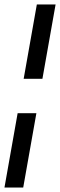

<svg xmlns="http://www.w3.org/2000/svg" viewBox="-29 -740 269 860"><path d="M77 -387 136 -720H220L161 -387ZM-9 100 50 -233H134L75 100Z"/></svg>

Font: DM Sans 36pt
Style: Italic
Weight: 400
Italic angle: -10°
Designer: Colophon Foundry, Jonny Pinhorn
Foundry: Colophon Foundry
Version: Version 4.004;gftools[0.9.30]